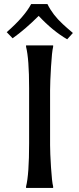

<svg xmlns="http://www.w3.org/2000/svg" viewBox="-20 -923 388 943"><path d="M226 -480V-210Q226 -173 230.5 -101.5Q235 -30 241 -7V0H108V-7Q123 -65 123 -220V-490Q123 -635 108 -693V-700H241V-693Q235 -670 230.5 -594Q226 -518 226 -480ZM133 -903H213Q239 -850 288 -805Q305 -789 338 -761L310 -730Q239 -771 170 -845Q104 -779 42 -735L13 -765Q100 -841 133 -903Z"/></svg>

Font: Asul
Style: Regular
Weight: 400
Designer: Mariela Monsalve
Foundry: Mariela Monsalve
Version: Version 1.002